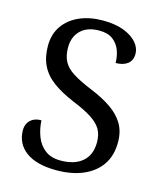

<svg xmlns="http://www.w3.org/2000/svg" viewBox="-110 -806 764 899"><g transform="rotate(15 272.0 -357.0)"><path d="M247 10Q198 10 160.5 0Q123 -10 98 -29Q73 -48 60.5 -74Q48 -100 48 -131Q48 -151 56.5 -166Q65 -181 81 -189.5Q97 -198 120 -198Q122 -157 136 -120.5Q150 -84 179 -61.5Q208 -39 255 -39Q322 -39 360 -71.5Q398 -104 398 -165Q398 -202 383.5 -227.5Q369 -253 335.5 -275Q302 -297 243 -321Q181 -347 140 -377Q99 -407 79 -447.5Q59 -488 59 -543Q59 -600 87.5 -640.5Q116 -681 165.5 -702.5Q215 -724 278 -724Q338 -724 379.5 -708Q421 -692 443 -666.5Q465 -641 465 -612Q465 -580 443.5 -563.5Q422 -547 386 -547Q386 -578 375.5 -607Q365 -636 340.5 -655Q316 -674 274 -674Q216 -674 184 -643Q152 -612 152 -560Q152 -520 166.5 -492.5Q181 -465 215 -443.5Q249 -422 307 -398Q366 -374 407.5 -345.5Q449 -317 471 -280Q493 -243 493 -191Q493 -127 463 -82.5Q433 -38 377.5 -14Q322 10 247 10Z"/></g></svg>

Font: Noto Serif Ethiopic
Style: Regular
Weight: 400
Designer: Monotype Design Team
Foundry: Monotype Imaging Inc.
Version: Version 2.102